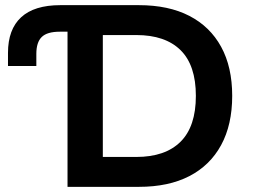

<svg xmlns="http://www.w3.org/2000/svg" viewBox="-20 -725 992 745"><path d="M242 0V-602H212Q163 -602 142 -581.5Q121 -561 121 -516V-469H11V-520Q11 -611 62 -658Q113 -705 214 -705H519Q634 -705 714.5 -663.5Q795 -622 838 -543.5Q881 -465 881 -353Q881 -241 838 -162Q795 -83 714.5 -41.5Q634 0 519 0ZM379 -116H509Q621 -116 680.5 -175Q740 -234 740 -353Q740 -472 680.5 -530.5Q621 -589 509 -589H379Z"/></svg>

Font: Nunito Sans 7pt
Style: Bold
Weight: 700
Designer: Vernon Adams
Foundry: Vernon Adams
Version: Version 3.101;gftools[0.9.27]